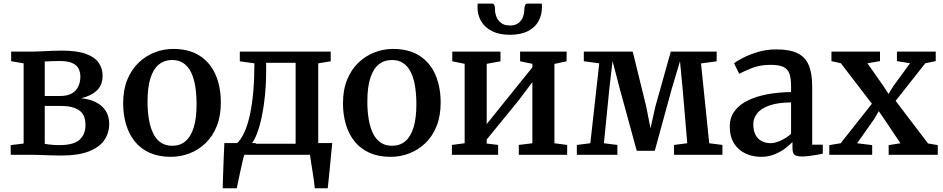

<svg xmlns="http://www.w3.org/2000/svg" viewBox="-20 -832 5070 1032"><path d="M307.5 4Q283 4 252.8 3Q222.5 2 194.8 1Q167 0 149 0H37.5V-52L107 -60.5V-491.5L40 -503V-554.5H156.5Q173.5 -554.5 200.5 -556Q227.5 -557.5 257 -558.8Q286.5 -560 311.5 -560Q395 -560 443 -542Q491 -524 511.2 -493.5Q531.5 -463 531.5 -425.5Q531.5 -374 499.5 -344.8Q467.5 -315.5 416 -304Q462.5 -299.5 496.2 -282.2Q530 -265 548.5 -235.8Q567 -206.5 567 -165.5Q567 -119 541.8 -80.5Q516.5 -42 459.5 -19Q402.5 4 307.5 4ZM298 -52Q376 -52 407.8 -81Q439.5 -110 439.5 -159.5Q439.5 -217 404.2 -239.8Q369 -262.5 312.5 -262.5H220.5V-59Q228 -57.5 240 -55.8Q252 -54 267.2 -53Q282.5 -52 298 -52ZM220.5 -316H302Q343 -316 367 -330.5Q391 -345 401.5 -368.8Q412 -392.5 412 -419.5Q412 -444.5 402.2 -463.5Q392.5 -482.5 368.2 -493.2Q344 -504 300 -504Q279.5 -504 259.2 -503.2Q239 -502.5 220.5 -501.5Z M642 -277.5Q642 -349 664.2 -403.5Q686.5 -458 724.8 -494.8Q763 -531.5 811 -550.2Q859 -569 910.5 -569Q997 -569 1054 -532Q1111 -495 1139 -429.8Q1167 -364.5 1167 -280.5Q1167 -208.5 1145 -153.8Q1123 -99 1084.8 -62.5Q1046.5 -26 998.5 -7.5Q950.5 11 898.5 11Q834 11 785.8 -10.2Q737.5 -31.5 705.8 -70.2Q674 -109 658 -161.8Q642 -214.5 642 -277.5ZM906 -48.5Q948 -48.5 977 -73Q1006 -97.5 1021.2 -147Q1036.5 -196.5 1036.5 -271.5Q1036.5 -324.5 1029.5 -368Q1022.5 -411.5 1007 -443.2Q991.5 -475 966.5 -492.2Q941.5 -509.5 905.5 -509.5Q863.5 -509.5 833.8 -485.2Q804 -461 788.5 -411.5Q773 -362 773 -286.5Q773 -233.5 780.5 -189.8Q788 -146 803.8 -114.2Q819.5 -82.5 844.8 -65.5Q870 -48.5 906 -48.5Z M1229 0V-58H1250Q1274.5 -79.5 1293 -120Q1311.5 -160.5 1323.5 -216.2Q1335.5 -272 1341.5 -341.5Q1347.5 -411 1347.5 -491.5L1269 -502.5V-554.5H1757.5V-502.5L1690.5 -491.5V0ZM1332 -59.5H1569V-494.5H1410.5V-445Q1410.5 -381.5 1404.5 -321Q1398.5 -260.5 1387.8 -208.5Q1377 -156.5 1362.8 -118Q1348.5 -79.5 1332 -59.5ZM1177 180Q1178 146.5 1179.2 106.2Q1180.5 66 1182.2 22.2Q1184 -21.5 1186 -63H1356L1294.5 -4.5Q1289.5 11 1283.2 37.8Q1277 64.5 1270.8 93.5Q1264.5 122.5 1259.5 146.2Q1254.5 170 1252.5 180ZM1672 180Q1670.5 161 1667 136.8Q1663.5 112.5 1659.5 87.2Q1655.5 62 1651.8 39Q1648 16 1646 0L1603 -63H1766Q1764 -45 1761.5 -20.2Q1759 4.5 1756.5 32Q1754 59.5 1751.2 86.8Q1748.5 114 1746 138.2Q1743.5 162.5 1741.5 180Z M1823.5 -277.5Q1823.5 -349 1845.8 -403.5Q1868 -458 1906.2 -494.8Q1944.5 -531.5 1992.5 -550.2Q2040.5 -569 2092 -569Q2178.5 -569 2235.5 -532Q2292.5 -495 2320.5 -429.8Q2348.5 -364.5 2348.5 -280.5Q2348.5 -208.5 2326.5 -153.8Q2304.5 -99 2266.2 -62.5Q2228 -26 2180 -7.5Q2132 11 2080 11Q2015.5 11 1967.2 -10.2Q1919 -31.5 1887.2 -70.2Q1855.5 -109 1839.5 -161.8Q1823.5 -214.5 1823.5 -277.5ZM2087.5 -48.5Q2129.5 -48.5 2158.5 -73Q2187.5 -97.5 2202.8 -147Q2218 -196.5 2218 -271.5Q2218 -324.5 2211 -368Q2204 -411.5 2188.5 -443.2Q2173 -475 2148 -492.2Q2123 -509.5 2087 -509.5Q2045 -509.5 2015.2 -485.2Q1985.5 -461 1970 -411.5Q1954.5 -362 1954.5 -286.5Q1954.5 -233.5 1962 -189.8Q1969.5 -146 1985.2 -114.2Q2001 -82.5 2026.2 -65.5Q2051.5 -48.5 2087.5 -48.5Z M2409 0V-53L2477.5 -62V-489L2411 -502.5V-554.5H2670V-502.5L2596 -489V-165L2663.5 -249L2841.5 -470V-489L2775.5 -502.5V-554.5H3025.5V-502.5L2960 -488.5V-62L3028.5 -53V0H2768.5V-53L2841.5 -62V-390.5L2770 -295.5L2596 -82V-60.5L2657.5 -53V0ZM2625.5 -812.5Q2636 -812.5 2638.5 -800.5Q2641 -788.5 2641 -776.5Q2641 -760 2648.5 -741Q2656 -722 2673.5 -708.5Q2691 -695 2721.5 -695Q2750.5 -695 2767.2 -708.5Q2784 -722 2791 -741Q2798 -760 2798 -776.5Q2798 -788.5 2801 -800.5Q2804 -812.5 2814 -812.5H2892Q2892.5 -808.5 2892.8 -802.8Q2893 -797 2893 -793Q2893 -752 2874.5 -718.2Q2856 -684.5 2817.8 -664.8Q2779.5 -645 2720.5 -645Q2663.5 -645 2624.5 -664.8Q2585.5 -684.5 2566 -718.2Q2546.5 -752 2546.5 -793Q2546.5 -798 2547 -802.8Q2547.5 -807.5 2547.5 -812.5Z M3080.5 0V-53L3153 -62L3201 -491.5L3118 -503V-554.5H3381L3453 -261L3476.5 -142L3503 -261L3585.5 -554.5H3832V-502.5L3748 -491L3792 -62L3863 -53V0H3603V-53L3674 -62L3649.5 -350.5L3635 -503L3590 -352.5L3499.5 -21.5H3402.5L3311.5 -354L3272.5 -503.5L3255 -353L3226 -62L3298.5 -53V0Z M4070 11Q4025 11 3986.8 -7Q3948.5 -25 3925.5 -61.2Q3902.5 -97.5 3902.5 -152Q3902.5 -201 3929 -236Q3955.5 -271 4001.8 -293Q4048 -315 4107.2 -325.8Q4166.5 -336.5 4232 -337V-369Q4232 -411.5 4223 -436.5Q4214 -461.5 4190.2 -472.5Q4166.5 -483.5 4122 -483.5Q4064 -483.5 4020.5 -465.8Q3977 -448 3953 -435.5L3925.5 -492Q3936.5 -501.5 3970 -519.2Q4003.5 -537 4051.2 -551.8Q4099 -566.5 4152.5 -566.5Q4225 -566.5 4267 -545.8Q4309 -525 4327.2 -481.2Q4345.5 -437.5 4345.5 -368V-54.5H4402.5V-6Q4391.5 -3.5 4372 0Q4352.5 3.5 4330.8 6.2Q4309 9 4291 9Q4262 9 4250.8 0.2Q4239.5 -8.5 4239.5 -38.5V-68.5Q4227 -55 4202.8 -36.2Q4178.5 -17.5 4145 -3.2Q4111.5 11 4070 11ZM4121.5 -62.5Q4146.5 -62.5 4177.5 -77Q4208.5 -91.5 4232 -112.5V-281.5Q4162 -281 4117 -265.5Q4072 -250 4050.5 -223.8Q4029 -197.5 4029 -165Q4029 -129.5 4041 -107Q4053 -84.5 4074 -73.5Q4095 -62.5 4121.5 -62.5Z M4498.5 -62 4666.5 -274.5 4499.5 -492 4449 -503.5V-554.5H4710V-503.5L4642.5 -492L4728 -370L4756 -327L4782 -369.5L4871.5 -492L4801 -503.5V-554.5H5009.5V-503.5L4953.5 -492L4794 -290L4968 -61L5020.5 -52V0H4756.5V-52L4820 -62L4734 -190L4703.5 -234.5L4677.5 -190.5L4587 -62L4668 -52V0H4437.5V-52Z"/></svg>

Font: Merriweather 20pt SemiBold
Style: Regular
Weight: 600
Version: Version 2.100